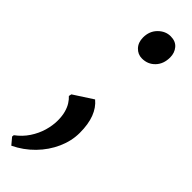

<svg xmlns="http://www.w3.org/2000/svg" viewBox="-282 -513 763 763"><g transform="rotate(45 99.5 -132.0)"><path d="M1.5 246 -22 218 -21 209.5Q7 189 25.5 161Q44 133 52.8 102.8Q61.5 72.5 61.5 45Q61.5 19.5 56.2 0.2Q51 -19 42.2 -32.8Q33.5 -46.5 23.5 -55.5L26 -67L107 -119.5Q132 -99 145 -65Q158 -31 158 17.5Q158 63 138.2 107.2Q118.5 151.5 83 187.8Q47.5 224 1.5 246ZM67.5 -428.5Q67.5 -464 90.2 -486.8Q113 -509.5 142 -509.5Q170 -509.5 185 -491.8Q200 -474 200 -448.5Q200 -411.5 178.2 -388.8Q156.5 -366 123.5 -366Q100.5 -366 84 -383.2Q67.5 -400.5 67.5 -428.5Z"/></g></svg>

Font: Merriweather 60pt SemiBold
Style: Italic
Weight: 600
Italic angle: -7.8°
Version: Version 2.101